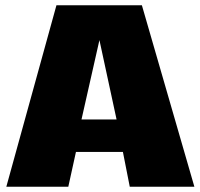

<svg xmlns="http://www.w3.org/2000/svg" viewBox="-20 -708 757 728"><path d="M4 0 194 -688H518L717 0H472L446 -132H268L239 0ZM289 -255H422L357 -556Z"/></svg>

Font: Paytone One
Style: Regular
Weight: 400
Designer: Vernon Adams
Foundry: Vernon Adams
Version: Version 1.002; ttfautohint (v1.8.4.7-5d5b);gftools[0.9.23]